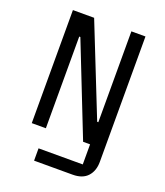

<svg xmlns="http://www.w3.org/2000/svg" viewBox="-160 -806 960 1114"><g transform="rotate(20 320.0 -249.0)"><path d="M96 0V-698H227L450 -137H457V-698H544V76Q544 132 513 166Q482 200 421 200H183V124H456V0H413L190 -566H183V0Z"/></g></svg>

Font: Writer
Style: Regular
Weight: 400
Monospace: yes
Designer: Mike Abbink, Paul van der Laan, Pieter van Rosmalen
Foundry: Bold Monday
Version: Version 2.001 2020